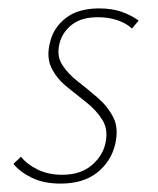

<svg xmlns="http://www.w3.org/2000/svg" viewBox="-20 -433 375 457"><path d="M124 4Q84 4 55.5 -10Q27 -24 12 -43L30 -60Q44 -42 69.5 -29.5Q95 -17 128 -17Q171 -17 197.5 -39Q224 -61 231 -92Q238 -124 224 -147Q210 -170 186 -189Q162 -208 138.5 -227Q115 -246 102.5 -271.5Q90 -297 99 -332Q107 -367 136.5 -390Q166 -413 216 -413Q247 -413 270.5 -404.5Q294 -396 310 -384L294 -365Q282 -377 260.5 -384.5Q239 -392 213 -392Q174 -392 151.5 -374.5Q129 -357 122 -331Q114 -301 128 -279Q142 -257 166 -238.5Q190 -220 213.5 -199.5Q237 -179 250 -153Q263 -127 254 -89Q244 -48 211 -22Q178 4 124 4Z"/></svg>

Font: Ysabeau Office Thin
Style: Italic
Weight: 250
Italic angle: -12°
Designer: Christian Thalmann (Catharsis Fonts)
Version: Version 2.001;gftools[0.9.30]; featfreeze: tnum,lnum,ss02